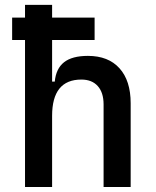

<svg xmlns="http://www.w3.org/2000/svg" viewBox="-20 -752 626 772"><path d="M80.6 0V-591.3H28.8V-681.2H80.6V-732.4H189.5V-681.2H360.4V-591.3H189.5V-423.8H200.2Q205.1 -476.1 237.5 -501.7Q270 -527.3 333.5 -527.3Q415.5 -527.3 460.4 -477.5Q505.4 -427.7 505.4 -336.9V0H396.5V-332Q396.5 -379.9 373 -406Q349.6 -432.1 307.1 -432.1Q189.5 -432.1 189.5 -286.1V0Z"/></svg>

Font: Caskaydia Cove Medium
Style: Regular
Weight: 500
Monospace: yes
Designer: Aaron Bell
Foundry: Saja Typeworks
Version: Version 4.300; ttfautohint (v1.8.3)